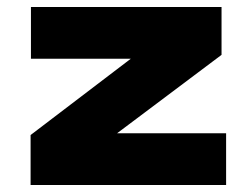

<svg xmlns="http://www.w3.org/2000/svg" viewBox="-20 -526 706 546"><path d="M67 0V-142L415 -407L408 -359H68V-506H610V-370L257 -105L264 -147H623V0Z"/></svg>

Font: Nunito Sans 7pt Expanded Black
Style: Regular
Weight: 900
Width: 7
Designer: Vernon Adams
Foundry: Vernon Adams
Version: Version 3.101;gftools[0.9.27]